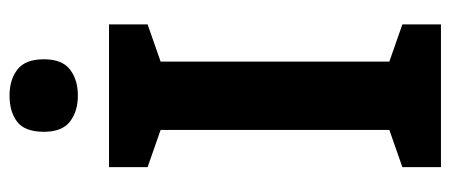

<svg xmlns="http://www.w3.org/2000/svg" viewBox="-298 -670 968 413"><g transform="rotate(-90 186.5 -464.0)"><path d="M340 0H33V-83L113 -111V-603L33 -631V-714H340V-631L260 -603V-111L340 -83ZM187 -928Q221 -928 243 -911Q265 -894 265 -854Q265 -815 243 -798Q221 -781 187 -781Q153 -781 131 -798Q109 -815 109 -854Q109 -895 130.5 -911.5Q152 -928 187 -928Z"/></g></svg>

Font: Noto Sans Lao UI SemCond
Style: Bold
Weight: 700
Width: 4
Designer: Monotype Design Team
Foundry: Monotype Imaging Inc.
Version: Version 2.000; ttfautohint (v1.8.4.7-5d5b)